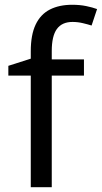

<svg xmlns="http://www.w3.org/2000/svg" viewBox="-20 -785 427 805"><path d="M332 -468H197V0H109V-468H15V-509L109 -539V-570Q109 -639 129.5 -682Q150 -725 189 -745Q228 -765 283 -765Q315 -765 341.5 -759.5Q368 -754 387 -747L364 -678Q348 -683 327 -688Q306 -693 284 -693Q240 -693 218.5 -663.5Q197 -634 197 -571V-536H332Z"/></svg>

Font: Noto Sans Thaana
Style: Regular
Weight: 400
Designer: Monotype Design Team
Foundry: Monotype Imaging Inc.
Version: Version 2.001